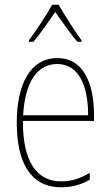

<svg xmlns="http://www.w3.org/2000/svg" viewBox="-20 -783 468 813"><path d="M228 -763H201C177 -720 129 -647 103 -613V-606H121C151 -640 188 -695 214 -732C242 -693 277 -641 308 -606H325V-613C305 -638 254 -718 228 -763ZM223 -537C106 -537 51 -423 51 -263C51 -97 108 10 239 10C287 10 325 -2 360 -22V-51C317 -26 282 -15 239 -15C131 -15 76 -106 77 -271H378V-298C378 -424 337 -537 223 -537ZM223 -512C314 -512 354 -417 353 -295H78C86 -440 140 -512 223 -512Z"/></svg>

Font: Noto Sans Gujarati Condensed Thin
Style: Regular
Weight: 100
Width: 3
Designer: Jelle Bosma - Monotype Design Team, Universal Thirst
Foundry: Monotype Imaging Inc.
Version: Version 2.106